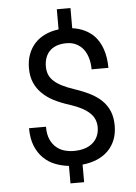

<svg xmlns="http://www.w3.org/2000/svg" viewBox="-61 -872 722 1020"><g transform="rotate(-5 300.0 -362.0)"><path d="M442.9 -183.1Q442.9 -156.2 433.3 -135Q423.8 -113.8 406.2 -99.1Q388.7 -84 363.3 -76.2Q337.9 -68.4 306.2 -68.4Q281.2 -68.4 256.8 -75.2Q232.4 -82 213.4 -98.1Q193.8 -114.3 181.6 -141.4Q169.4 -168.5 169.4 -209.5H79.1Q79.1 -154.3 95.2 -114.7Q111.3 -75.2 138.2 -49.3Q165 -22.9 200 -9.3Q234.9 4.4 272.9 8.3V101.6H345.7V7.8Q388.2 3.4 423.1 -11.2Q458 -25.9 482.4 -50.3Q506.8 -74.2 520.3 -107.9Q533.7 -141.6 533.7 -184.1Q533.7 -227.5 520.3 -260.3Q506.8 -293 481.4 -317.9Q456.1 -342.8 419.4 -361.3Q382.8 -379.9 336.9 -395Q299.3 -407.7 272.7 -421.1Q246.1 -434.6 229.5 -450.2Q212.4 -465.8 204.6 -484.9Q196.8 -503.9 196.8 -528.3Q196.8 -553.2 203.9 -573.5Q210.9 -593.8 224.6 -608.4Q239.3 -624.5 262.5 -633.3Q285.6 -642.1 316.9 -642.1Q345.7 -642.1 368.2 -630.9Q390.6 -619.6 406.2 -600.1Q421.4 -580.1 429.4 -552.5Q437.5 -524.9 437.5 -492.2H527.3Q526.9 -548.3 512.2 -591.6Q497.6 -634.8 469.7 -664.1Q448.2 -686 418.9 -700Q389.6 -713.9 354 -718.8V-826.2H281.2V-718.8Q241.7 -713.9 209.2 -698.7Q176.8 -683.6 154.3 -659.2Q131.3 -634.3 118.9 -601.1Q106.4 -567.9 106.4 -526.9Q106.4 -483.4 120.6 -450.2Q134.8 -417 161.1 -391.6Q187 -365.7 223.6 -347.2Q260.3 -328.6 305.7 -314.5Q341.8 -302.7 368.2 -288.8Q394.5 -274.9 411.1 -258.8Q427.7 -242.7 435.3 -223.9Q442.9 -205.1 442.9 -183.1Z"/></g></svg>

Font: RobotoMono Nerd Font
Style: Regular
Weight: 400
Monospace: yes
Designer: Google
Version: Version 3.000;Nerd Fonts 3.2.1